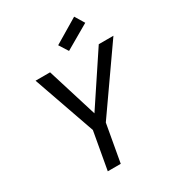

<svg xmlns="http://www.w3.org/2000/svg" viewBox="-214 -1042 1066 1168"><g transform="rotate(-30 319.0 -458.5)"><path d="M91 -697H193L302 -346L535 -697H638L334 -263L287 0H196L243 -263ZM529 -851 358 -752 318 -815 489 -917Z"/></g></svg>

Font: SVN-Poppins
Style: Italic
Weight: 400
Italic angle: -10°
Designer: Ninad Kale (Devanagari), Jonny Pinhorn (Latin)
Foundry: Indian Type Foundry
Version: Version 3.002 2017; ttfautohint (v1.8.3)